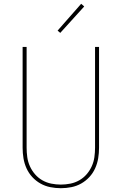

<svg xmlns="http://www.w3.org/2000/svg" viewBox="-20 -982 640 1010"><path d="M300 8Q272 8 244.5 2.5Q217 -3 193 -16.5Q169 -30 150 -50.5Q131 -71 119.5 -96.5Q108 -122 103.5 -149.5Q99 -177 99 -205V-735H120V-205Q120 -180 123.5 -155Q127 -130 137.5 -107Q148 -84 164.5 -65Q181 -46 203 -33.5Q225 -21 250 -16Q275 -11 300 -11Q325 -11 350 -16Q375 -21 397 -33.5Q419 -46 435.5 -65Q452 -84 462.5 -107Q473 -130 476.5 -155Q480 -180 480 -205V-735H501V-205Q501 -177 496.5 -149.5Q492 -122 480.5 -96.5Q469 -71 450 -50.5Q431 -30 407 -16.5Q383 -3 355.5 2.5Q328 8 300 8ZM297 -809 283 -821 407 -962 423 -948Z"/></svg>

Font: Iosevka SS04 Thin Extended
Style: Regular
Weight: 100
Width: 7
Monospace: yes
Designer: Belleve Invis
Foundry: Belleve Invis
Version: Version 19.0.0; ttfautohint (v1.8.4)